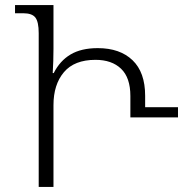

<svg xmlns="http://www.w3.org/2000/svg" viewBox="-20 -734 741 754"><path d="M132 -604Q132 -648 119 -665Q106 -682 71 -682H39V-714H190V-542Q190 -494 187 -447H191Q215 -495 257 -520Q299 -545 364 -545Q451 -545 500.5 -497.5Q550 -450 550 -358V-313H679V-273H492V-357Q492 -429 455.5 -464Q419 -499 355 -499Q272 -499 231 -450.5Q190 -402 190 -321V0H132Z"/></svg>

Font: Noto Serif Georgian Light
Style: Regular
Weight: 300
Designer: Monotype Design team
Foundry: Monotype Imaging Inc.
Version: Version 1.000